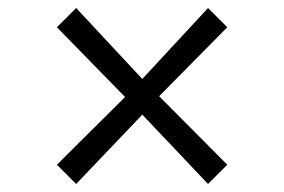

<svg xmlns="http://www.w3.org/2000/svg" viewBox="-20 -618 709 479"><path d="M122 -207 292 -376 122 -550 170 -598 335 -421 499 -598 547 -550 377 -378 547 -207 499 -159 335 -332 170 -159Z"/></svg>

Font: Merriweather Sans Light
Style: Regular
Weight: 300
Designer: Eben Sorkin
Foundry: Eben Sorkin
Version: Version 2.001; ttfautohint (v1.8.3)